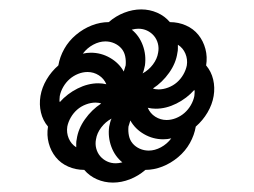

<svg xmlns="http://www.w3.org/2000/svg" viewBox="-20 -544 540 408"><path d="M226 -197Q229 -197 232.5 -197.5Q236 -198 240 -199Q224 -212 216.5 -232.5Q209 -253 212 -275Q213 -279 214 -283.5Q215 -288 217 -292Q204 -285 195 -273Q186 -261 184 -248Q182 -238 184.5 -228.5Q187 -219 193 -212Q199 -205 207.5 -201Q216 -197 226 -197ZM243 -392Q244 -395 245 -398.5Q246 -402 247 -405Q248 -415 246 -424.5Q244 -434 238 -441Q232 -448 223 -452Q214 -456 204 -456Q191 -456 178 -449Q165 -442 156 -430Q160 -431 164.5 -431.5Q169 -432 173 -432Q195 -432 214 -421Q233 -410 243 -392ZM283 -388Q296 -395 305 -407Q314 -419 316 -432Q318 -442 315.5 -451.5Q313 -461 307 -468Q301 -475 292.5 -479Q284 -483 274 -483Q271 -483 267.5 -482.5Q264 -482 260 -481Q276 -468 283.5 -447.5Q291 -427 288 -405Q287 -401 286 -396.5Q285 -392 283 -388ZM334 -289Q344 -289 354 -293Q364 -297 372 -304Q380 -311 385.5 -320.5Q391 -330 393 -340Q393 -343 393.5 -346.5Q394 -350 393 -353Q377 -335 355 -324Q333 -313 311 -313Q307 -313 302.5 -313.5Q298 -314 294 -315Q299 -303 310 -296Q321 -289 334 -289ZM107 -327Q123 -345 145 -356Q167 -367 189 -367Q193 -367 197.5 -366.5Q202 -366 206 -365Q201 -377 190 -384Q179 -391 166 -391Q156 -391 146 -387Q136 -383 128 -376Q120 -369 114.5 -359.5Q109 -350 107 -340Q107 -337 106.5 -333.5Q106 -330 107 -327ZM142 -231Q142 -235 142 -239.5Q142 -244 143 -248Q146 -270 160.5 -290.5Q175 -311 195 -324Q193 -325 189.5 -325.5Q186 -326 183 -326Q173 -326 162.5 -322Q152 -318 144 -311Q136 -304 130.5 -294.5Q125 -285 123 -275Q121 -262 126 -250Q131 -238 142 -231ZM296 -224Q309 -224 322 -231Q335 -238 344 -250Q340 -249 335.5 -248.5Q331 -248 327 -248Q305 -248 286 -259Q267 -270 257 -288Q256 -285 255 -281.5Q254 -278 253 -275Q252 -265 254 -255.5Q256 -246 262 -239Q268 -232 277 -228Q286 -224 296 -224ZM317 -354Q327 -354 337.5 -358Q348 -362 356 -369Q364 -376 369.5 -385.5Q375 -395 377 -405Q379 -418 374 -430Q369 -442 358 -449Q358 -445 358 -440.5Q358 -436 357 -432Q354 -410 339.5 -389.5Q325 -369 305 -356Q307 -355 310.5 -354.5Q314 -354 317 -354ZM220 -156Q202 -156 186 -163Q170 -170 159 -183Q141 -183 125 -190Q109 -197 98.5 -210Q88 -223 83.5 -240Q79 -257 82 -275Q71 -288 67 -305Q63 -322 66 -340Q69 -358 79 -375Q89 -392 104 -405Q107 -423 116.5 -440Q126 -457 141.5 -470Q157 -483 175 -490Q193 -497 211 -497Q226 -510 244 -517Q262 -524 280 -524Q298 -524 314 -517Q330 -510 341 -497Q359 -497 375 -490Q391 -483 401.5 -470Q412 -457 416.5 -440Q421 -423 418 -405Q429 -392 433 -375Q437 -358 434 -340Q431 -322 421 -305Q411 -288 396 -275Q393 -257 383.5 -240Q374 -223 358.5 -210Q343 -197 325 -190Q307 -183 289 -183Q274 -170 256 -163Q238 -156 220 -156Z"/></svg>

Font: Iosevka Term Curly Lt Obl
Style: Regular
Weight: 300
Italic angle: -9°
Designer: Belleve Invis
Foundry: Belleve Invis
Version: Version 32.3.0